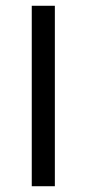

<svg xmlns="http://www.w3.org/2000/svg" viewBox="-20 -645 300 665"><path d="M90 0V-625H170V0Z"/></svg>

Font: Changa ExtraLight
Style: Regular
Weight: 400
Version: Version 3.002; ttfautohint (v1.8.2)